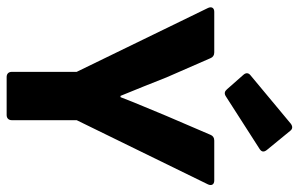

<svg xmlns="http://www.w3.org/2000/svg" viewBox="-181 -719 900 578"><g transform="rotate(90 269.0 -430.0)"><path d="M205.1 -712.9 249 -663.1C254.9 -656.2 261.7 -654.3 270.5 -660.2L428.7 -761.7C437.5 -767.6 438.5 -774.4 431.6 -783.2L374 -853.5C368.2 -861.3 360.4 -861.3 352.5 -855.5L207 -734.4C199.2 -728.5 198.2 -720.7 205.1 -712.9ZM196.3 -210.9V-15.6C196.3 -5.9 202.1 0 211.9 0H326.2C335.9 0 341.8 -5.9 341.8 -15.6V-210.9L535.2 -606.4C540 -617.2 535.2 -625 523.4 -625H403.3C394.5 -625 388.7 -621.1 385.7 -613.3L329.1 -481.4C310.5 -435.5 291 -391.6 272.5 -342.8H268.6C249 -391.6 230.5 -435.5 212.9 -481.4L155.3 -613.3C152.3 -621.1 146.5 -625 137.7 -625H15.6C3.9 -625 -1 -617.2 3.9 -606.4Z"/></g></svg>

Font: Ed Sans Neue
Style: Bold
Weight: 700
Designer: Stephen Hutchings
Version: Version 1.004;PS 001.004;hotconv 1.0.88;makeotf.lib2.5.64775